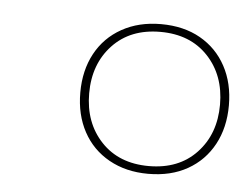

<svg xmlns="http://www.w3.org/2000/svg" viewBox="-33 -708 444 345"><g transform="rotate(5 189.5 -535.0)"><path d="M245 -400Q205 -400 174.5 -417Q144 -434 127.5 -464.5Q111 -495 111 -535Q111 -575 127.5 -605.5Q144 -636 174.5 -653Q205 -670 245 -670Q286 -670 316 -653Q346 -636 362.5 -605.5Q379 -575 379 -535Q379 -495 362.5 -464.5Q346 -434 316 -417Q286 -400 245 -400ZM245 -414Q299 -414 331 -448Q363 -482 363 -535Q363 -588 331 -622Q299 -656 245 -656Q191 -656 159 -622Q127 -588 127 -535Q127 -482 159 -448Q191 -414 245 -414Z"/></g></svg>

Font: Work Sans Thin
Style: Italic
Weight: 250
Italic angle: -13°
Designer: Wei Huang
Foundry: Wei Huang
Version: Version 2.012